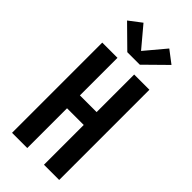

<svg xmlns="http://www.w3.org/2000/svg" viewBox="-303 -1045 1106 1106"><g transform="rotate(45 250.0 -492.0)"><path d="M58 0V-735H182V-429H318V-735H442V0H318V-324H182V0ZM199 -798 69 -926 145 -984 250 -859 355 -984 431 -926 301 -798Z"/></g></svg>

Font: Iosevka SS04 Extrabold
Style: Regular
Weight: 800
Monospace: yes
Designer: Belleve Invis
Foundry: Belleve Invis
Version: Version 19.0.0; ttfautohint (v1.8.4)